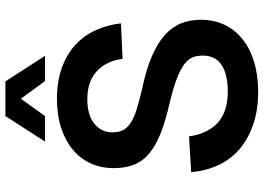

<svg xmlns="http://www.w3.org/2000/svg" viewBox="-152 -804 972 708"><g transform="rotate(-90 334.0 -450.0)"><path d="M349 16Q283 16 230 -2Q177 -20 139 -52Q101 -84 79.5 -130Q58 -176 53 -231L185 -239Q195 -170 235.5 -133Q276 -96 351 -96Q414 -96 448.5 -119Q483 -142 483 -188Q483 -209 476.5 -225.5Q470 -242 451 -256.5Q432 -271 398 -284Q364 -297 310 -310Q244 -325 198 -343Q152 -361 123 -385Q94 -409 81 -441Q68 -473 68 -516Q68 -563 85.5 -601.5Q103 -640 136 -667.5Q169 -695 216.5 -710.5Q264 -726 324 -726Q387 -726 436.5 -708.5Q486 -691 521 -659.5Q556 -628 576 -584.5Q596 -541 602 -490L471 -484Q464 -542 426.5 -578Q389 -614 322 -614Q265 -614 232.5 -588.5Q200 -563 200 -521Q200 -499 207.5 -483.5Q215 -468 233 -455.5Q251 -443 282 -433Q313 -423 360 -412Q432 -397 480.5 -376Q529 -355 559 -328Q589 -301 602 -268Q615 -235 615 -195Q615 -146 596 -107Q577 -68 542 -40.5Q507 -13 458 1.5Q409 16 349 16ZM166 -770 260 -916H388L482 -770H389L324 -859L260 -770Z"/></g></svg>

Font: Geist SemBd
Style: Regular
Weight: 400
Designer: Basement.studio, Andrés Briganti, Mateo Zaragoza
Foundry: Basement.studio, Vercel, Andrés Briganti, Guido Ferreyra, Mateo Zaragoza
Version: Version 1.401